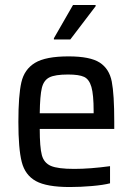

<svg xmlns="http://www.w3.org/2000/svg" viewBox="-20 -745 535 773"><path d="M440 -226H140Q140 -152 148.5 -120.5Q157 -89 185 -77Q213 -65 279 -65Q342 -65 423 -76V-7Q396 0 350 4Q304 8 261 8Q168 8 124.5 -16Q81 -40 67.5 -93Q54 -146 54 -254Q54 -361 66 -413.5Q78 -466 121 -492Q164 -518 256 -518Q343 -518 381.5 -493Q420 -468 430 -416.5Q440 -365 440 -255ZM140 -289H357V-297Q357 -364 348 -395Q339 -426 318.5 -435.5Q298 -445 254 -445Q202 -445 179 -433.5Q156 -422 148.5 -391Q141 -360 140 -289ZM197 -586V-591L274 -725H365V-720L263 -586Z"/></svg>

Font: Saira Semi Condensed
Style: Regular
Weight: 400
Width: 4
Designer: Hector Gatti with collaboration of the Omnibus-Type team
Foundry: Omnibus-Type
Version: Version 1.001; ttfautohint (v1.8)